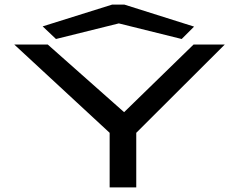

<svg xmlns="http://www.w3.org/2000/svg" viewBox="-20 -817 1040 837"><path d="M458 0V-238L42 -623H188L521 -328L824 -623H960L574 -238V0ZM224 -647 166 -702 469 -797H522L826 -701L772 -647L498 -715Z"/></svg>

Font: Inconsolata UltraExpanded SemiBold
Style: Regular
Weight: 600
Width: 9
Monospace: yes
Designer: Raph Levien, Cyreal, Brenton Simpson
Foundry: Raph Levien, Cyreal, Google
Version: Version 3.001; ttfautohint (v1.8.2.53-6de2)